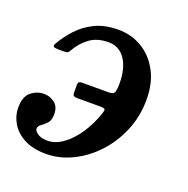

<svg xmlns="http://www.w3.org/2000/svg" viewBox="-117 -624 720 736"><g transform="rotate(20 243.0 -256.0)"><path d="M-14.5 -114.5Q-14.5 -161 9.2 -179.8Q33 -198.5 61.5 -198.5Q85 -198.5 104.5 -183.8Q124 -169 124 -138.5Q124 -113 112.8 -101Q101.5 -89 90.5 -81.8Q79.5 -74.5 79 -63.5Q79 -54.5 93.2 -44.2Q107.5 -34 133.5 -34Q165 -34 196.2 -56.2Q227.5 -78.5 253.5 -117Q279.5 -155.5 296 -203.5Q300.5 -216.5 299 -221.5Q297.5 -226.5 279.5 -226.5H187Q175 -226.5 171 -229.8Q167 -233 167 -245V-272Q167 -283 171 -285.8Q175 -288.5 185.5 -288.5H293Q313.5 -288.5 316.2 -302.5Q319 -316.5 319 -334.5Q319 -396.5 294.2 -432.8Q269.5 -469 226.5 -469Q178.5 -469 148 -445.5Q117.5 -422 99.5 -389.5Q96 -382.5 91.8 -379.8Q87.5 -377 75.5 -377H55Q40 -377 35 -380.5Q30 -384 35.5 -394Q54.5 -427 82.2 -457.5Q110 -488 150 -507.5Q190 -527 245 -527Q299 -527 342.5 -500.8Q386 -474.5 411.8 -426.2Q437.5 -378 437.5 -311.5Q437.5 -243 412.5 -183.5Q387.5 -124 345.5 -79.2Q303.5 -34.5 251.5 -9.5Q199.5 15.5 146 15.5Q91 15.5 55.5 -3.8Q20 -23 2.8 -52.8Q-14.5 -82.5 -14.5 -114.5Z"/></g></svg>

Font: Besley* Medium
Style: Italic
Weight: 500
Italic angle: -13°
Designer: Owen Earl
Foundry: indestructible type*
Version: Version 3.000; ttfautohint (v1.8.3)